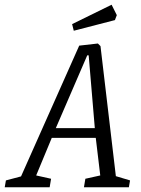

<svg xmlns="http://www.w3.org/2000/svg" viewBox="-67 -792 596 812"><path d="M483 -29 478 0H288L294 -36L357 -50L338 -209H152L86 -50L149 -36L143 0H-47L-42 -29L22 -46L268 -599L347 -608L358 -597L423 -47ZM169 -250H334L308 -558H302ZM238 -690 405 -772 427 -728 419 -707 245 -662Z"/></svg>

Font: Grenze Light
Style: Italic
Weight: 300
Italic angle: -10°
Designer: Renata Polastri
Foundry: Omnibus-Type
Version: Version 1.002; ttfautohint (v1.8)